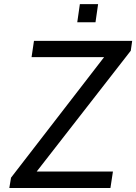

<svg xmlns="http://www.w3.org/2000/svg" viewBox="-20 -938 680 958"><path d="M35 -51.5 499.5 -653H137.5L149.5 -734H639.5L632.5 -685L163 -82H543.5L531 0H26.5ZM378.5 -917.5H469.5L456.5 -827H365.5Z"/></svg>

Font: 1883 Sans
Style: Italic
Weight: 400
Italic angle: -8°
Designer: 1883 Sans project is a fork of Public Sans.
Version: Version 1.009